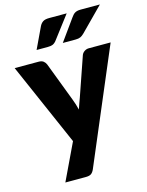

<svg xmlns="http://www.w3.org/2000/svg" viewBox="-136 -816 812 1061"><g transform="rotate(-15 270.5 -285.5)"><path d="M545 -518.5 268 134.5Q261 150 251 157.2Q241 164.5 219 164.5H103L203 -45.5L-4 -518.5H133Q151 -518.5 160.8 -510.5Q170.5 -502.5 175 -491.5L260 -268Q272 -237.5 279.5 -205.5Q285 -221.5 290.5 -237.5Q296 -253.5 302 -269L379 -491.5Q383.5 -503 395 -510.8Q406.5 -518.5 420 -518.5ZM352 -736.5 252 -605Q242 -592.5 230.8 -588.2Q219.5 -584 202 -584H139L197 -706.5Q204.5 -721 216.5 -728.8Q228.5 -736.5 252 -736.5ZM542 -736.5 412 -605Q400.5 -593.5 390 -588.8Q379.5 -584 362 -584H289L377 -706.5Q382 -713.5 386.8 -719Q391.5 -724.5 397.8 -728.5Q404 -732.5 412.2 -734.5Q420.5 -736.5 432 -736.5Z"/></g></svg>

Font: Lato ExtraBold
Style: Regular
Weight: 800
Designer: Lukasz Dziedzic with Adam Twardoch and Botio Nikoltchev
Foundry: tyPoland Lukasz Dziedzic
Version: Version 2.015; 2015-08-06; http://www.latofonts.com/